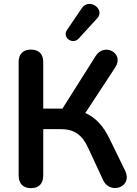

<svg xmlns="http://www.w3.org/2000/svg" viewBox="-20 -971 715 999"><path d="M486 -876C529 -923 444 -984 406 -929L328 -814C303 -777 357 -735 390 -771ZM141 8C183 8 205 -16 205 -58V-299H297C364 -299 406 -272 438 -203L517 -33C553 44 673 2 631 -83L549 -251C517 -316 478 -359 424 -383L580 -621C628 -694 523 -751 478 -680L305 -406H205V-648C205 -690 182 -713 141 -713C100 -713 77 -690 77 -648V-58C77 -16 100 8 141 8Z"/></svg>

Font: Nunito
Style: Bold
Weight: 700
Designer: Vernon Adams
Foundry: Vernon Adams
Version: Version 3.602